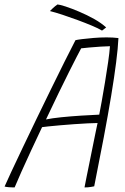

<svg xmlns="http://www.w3.org/2000/svg" viewBox="-44 -832 559 860"><path d="M21.5 7.5Q14.5 7.5 7.8 7.2Q1 7 -5 6.5Q-11 6 -15.8 5.2Q-20.5 4.5 -23.5 3.5Q-14 -18 7.2 -63.8Q28.5 -109.5 57.5 -170.2Q86.5 -231 119.2 -298.8Q152 -366.5 184.5 -433Q217 -499.5 245.5 -556.5Q274 -613.5 294 -652Q301.5 -654 323.5 -656.8Q345.5 -659.5 374.8 -662Q404 -664.5 433 -664.5Q446 -664.5 460.8 -663.8Q475.5 -663 486.5 -661.5Q484.5 -617.5 476.2 -552.5Q468 -487.5 454 -403Q440 -318.5 420.8 -216.8Q401.5 -115 378 2.5Q371 4 363.8 5.2Q356.5 6.5 349.2 7Q342 7.5 334.5 7.5Q337 -7 343 -35.8Q349 -64.5 356.2 -100.8Q363.5 -137 370.8 -173Q378 -209 384 -238Q390 -267 393 -281Q377 -281 349 -279.5Q321 -278 288.2 -275.8Q255.5 -273.5 225 -270.8Q194.5 -268 172.5 -265.8Q150.5 -263.5 144.5 -262.5Q120 -211 95.8 -158.8Q71.5 -106.5 52 -62.8Q32.5 -19 21.5 7.5ZM162 -297Q188.5 -302.5 230.2 -306.8Q272 -311 317.5 -314Q363 -317 400.5 -318.5Q404.5 -338.5 411.5 -377.5Q418.5 -416.5 426.2 -463Q434 -509.5 440.2 -552.8Q446.5 -596 448.5 -625Q434 -625 407.2 -623.2Q380.5 -621.5 355.5 -619.2Q330.5 -617 319.5 -615.5Q313.5 -604.5 299.8 -578Q286 -551.5 265.8 -511Q245.5 -470.5 219.2 -416.5Q193 -362.5 162 -297ZM213.5 -812Q223.5 -811.5 250.2 -802.8Q277 -794 311.2 -779.5Q345.5 -765 378 -746.8Q410.5 -728.5 431.5 -709L413 -695Q396.5 -705 367.2 -717.2Q338 -729.5 303.5 -742.2Q269 -755 236.2 -765.8Q203.5 -776.5 179.5 -782.5Q184.5 -787.5 190.8 -793.5Q197 -799.5 203.2 -804.5Q209.5 -809.5 213.5 -812Z"/></svg>

Font: Grandstander Thin
Style: Italic
Weight: 100
Italic angle: -15°
Designer: Tyler Finck
Foundry: Etcetera Type Co
Version: Version 1.200